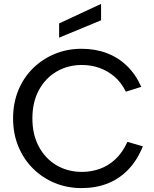

<svg xmlns="http://www.w3.org/2000/svg" viewBox="-20 -957 787 984"><path d="M398 7Q325 7 261.5 -19Q198 -45 149.5 -93Q101 -141 74 -206.5Q47 -272 47 -350Q47 -429 74 -494.5Q101 -560 149.5 -607.5Q198 -655 261.5 -681Q325 -707 398 -707Q469 -707 528 -684.5Q587 -662 631.5 -618.5Q676 -575 704 -512L625 -487Q602 -534 567 -564Q532 -594 489.5 -609Q447 -624 400 -624Q328 -624 270.5 -590.5Q213 -557 179.5 -495.5Q146 -434 146 -350Q146 -267 179.5 -205Q213 -143 270.5 -109.5Q328 -76 400 -76Q447 -76 491 -91.5Q535 -107 571.5 -141Q608 -175 633 -230L712 -207Q683 -135 637 -87.5Q591 -40 531 -16.5Q471 7 398 7ZM283 -764V-837L498 -937V-853Z"/></svg>

Font: Envelope Sans Variable
Style: Regular
Weight: 500
Designer: Andreas Rasmussen / Norman Anderson
Foundry: mail.de GmbH
Version: Version 1.150